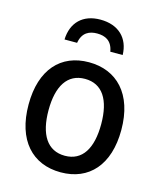

<svg xmlns="http://www.w3.org/2000/svg" viewBox="-115 -850 794 944"><g transform="rotate(15 281.5 -378.0)"><path d="M279 -766C190 -766 136 -713 133 -626H197C206 -681 242 -696 281 -696C322 -696 357 -680 366 -626H429C427 -711 372 -766 279 -766ZM283 10C427 10 518 -90 518 -268C518 -452 420 -549 279 -549C136 -549 45 -450 45 -272C45 -90 139 10 283 10ZM282 -74C192 -74 147 -147 147 -270C147 -393 192 -465 281 -465C370 -465 415 -394 415 -270C415 -147 371 -74 282 -74Z"/></g></svg>

Font: Noto Sans Mono SemiCondensed Medium
Style: Regular
Weight: 500
Width: 4
Designer: Monotype Design Team
Foundry: Monotype Imaging Inc.
Version: Version 2.014